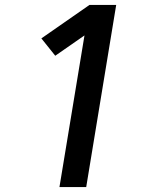

<svg xmlns="http://www.w3.org/2000/svg" viewBox="-20 -755 640 775"><path d="M220 0 321 -612 203 -530 147 -600 341 -735H449L328 0Z"/></svg>

Font: Iosevka Curly SmBdExObl
Style: Regular
Weight: 600
Width: 7
Italic angle: -9°
Monospace: yes
Designer: Belleve Invis
Foundry: Belleve Invis
Version: Version 11.1.0; ttfautohint (v1.8.3)